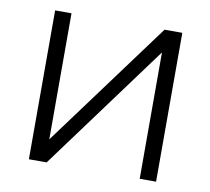

<svg xmlns="http://www.w3.org/2000/svg" viewBox="-64 -593 727 665"><g transform="rotate(10 299.5 -260.5)"><path d="M467.8 -443.4 140.6 1H78.1V-522.5H135.7V-79.1L462.9 -522.5H525.4V1H467.8Z"/></g></svg>

Font: Gen Shin Gothic Light
Style: Regular
Weight: 200
Designer: [Source Han Sans]
Ryoko NISHIZUKA  (kana & ideographs); Paul D. Hunt (Latin, Greek & Cyrillic); Wenlong ZHANG  (bopomofo
Version: Version 1.002.20150607